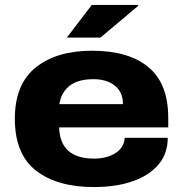

<svg xmlns="http://www.w3.org/2000/svg" viewBox="-20 -744 740 776"><path d="M250 -592 351 -724H538V-720L386 -592ZM359 12Q211 12 125.5 -54.5Q40 -121 40 -264Q40 -403 124 -471Q208 -539 352 -539Q500 -539 580 -472.5Q660 -406 660 -268V-229H219Q223 -103 360 -103Q412 -103 447 -125.5Q482 -148 484 -187H658Q658 -124 621 -79.5Q584 -35 516.5 -11.5Q449 12 359 12ZM220 -323H477Q477 -372 444 -398Q411 -424 358 -424Q295 -424 261 -397Q227 -370 220 -323Z"/></svg>

Font: Archivo SemiExpanded ExtraBold
Style: Regular
Weight: 800
Width: 6
Designer: Hector Gatti
Foundry: Omnibus-Type
Version: Version 2.001; ttfautohint (v1.8.3)